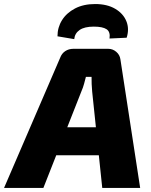

<svg xmlns="http://www.w3.org/2000/svg" viewBox="-65 -932 750 952"><path d="M472 -690Q494 -690 511.5 -675Q529 -660 532 -638L630 0H442L392 -478Q390 -497 389.5 -515Q389 -533 389 -551H361Q357 -536 352 -517Q347 -498 339 -480L150 0H-45L233 -645Q241 -667 258.5 -678.5Q276 -690 299 -690ZM514 -301 498 -162H138L155 -301ZM303 -738 220 -752Q220 -796 242.5 -832Q265 -868 307 -890Q349 -912 407 -912Q466 -912 506 -888.5Q546 -865 561.5 -827Q577 -789 563 -745L478 -741Q483 -774 463.5 -787Q444 -800 400 -800Q354 -800 330 -783.5Q306 -767 303 -738Z"/></svg>

Font: Exo 2 ExtraBold
Style: Italic
Weight: 800
Italic angle: -8°
Designer: Natanael Gama
Foundry: Natanael Gama
Version: Version 2.010